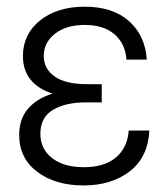

<svg xmlns="http://www.w3.org/2000/svg" viewBox="-20 -546 505 576"><path d="M230.5 10.3Q146 10.3 91.8 -30.5Q37.6 -71.3 37.6 -141.1Q37.6 -189 64 -219.7Q90.3 -250.5 137.2 -265.1Q94.2 -279.3 71.5 -307.4Q48.8 -335.4 48.8 -377.9Q48.8 -443.4 100.1 -484.6Q151.4 -525.9 234.4 -525.9Q318.4 -525.9 366.9 -482.7Q415.5 -439.5 420.4 -367.2H359.4Q356 -415 323.5 -443.1Q291 -471.2 234.4 -471.2Q178.7 -471.2 145 -444.8Q111.3 -418.5 111.3 -377.9Q111.3 -339.8 143.8 -316.7Q176.3 -293.5 241.7 -293.5H285.2V-238.8H236.8Q175.8 -238.8 138.4 -216.1Q101.1 -193.4 101.1 -145Q101.1 -99.1 136.2 -71.8Q171.4 -44.4 231.4 -44.4Q293 -44.4 327.6 -73.5Q362.3 -102.5 366.2 -154.3H428.2Q423.8 -73.7 368.9 -31.7Q314 10.3 230.5 10.3Z"/></svg>

Font: Inter Display Light
Style: Regular
Weight: 300
Designer: Rasmus Andersson
Foundry: rsms
Version: Version 4.000;git-a52131595